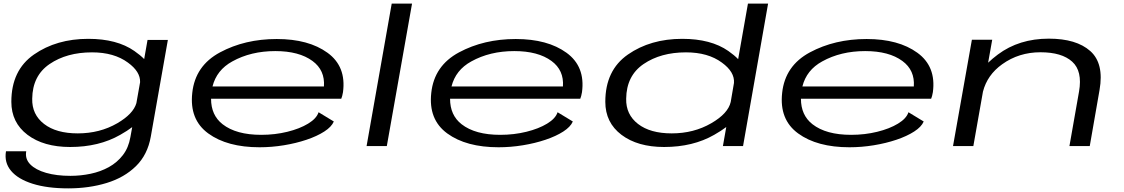

<svg xmlns="http://www.w3.org/2000/svg" viewBox="-20 -805 6192 1058"><path d="M356 233Q240.5 233 159.8 207.5Q79 182 40.8 136.2Q2.5 90.5 13 28.5H124.5Q117 70.5 146.8 100.8Q176.5 131 234 147.5Q291.5 164 368 164Q424.5 164 479.2 152.5Q534 141 579.8 115.8Q625.5 90.5 657 49.8Q688.5 9 698.5 -49.5L708.5 -104.5Q681.5 -84 642.5 -62Q525.5 5 366.5 5Q220.5 5 131.5 -62.2Q42.5 -129.5 42.5 -244Q42.5 -418 167 -504.5Q291.5 -591 466.5 -591Q624.5 -591 720.5 -524Q753.5 -501 774.5 -479.5L793 -585H905L811 -52.5Q793.5 47.5 729.2 110.5Q665 173.5 568 203.2Q471 233 356 233ZM752 -352Q754 -410 685 -460Q608.5 -516.5 487 -516.5Q348 -516.5 253.5 -452.2Q159 -388 157.5 -261Q155.5 -174 222.8 -122Q290 -70 408.5 -70Q530 -70 626.5 -126Q714 -177 731.5 -236.5Z M1410.5 6.5Q1232 6.5 1127.5 -69.8Q1023 -146 1039.5 -293.5Q1055.5 -443 1192.5 -516.5Q1329.5 -590 1505 -590Q1680.5 -590 1784.8 -514.2Q1889 -438.5 1870 -297Q1866 -273.5 1860.5 -261H1143Q1143 -170 1206.5 -120.5Q1281.5 -62 1419.5 -62Q1495.5 -62 1563.5 -78.8Q1631.5 -95.5 1678 -123.8Q1724.5 -152 1735.5 -186.5L1819.5 -135.5Q1807 -106 1767 -80.2Q1727 -54.5 1669.2 -35Q1611.5 -15.5 1544.2 -4.5Q1477 6.5 1410.5 6.5ZM1151 -328.5H1765Q1771.5 -418 1702 -469Q1628 -523.5 1497 -523.5Q1362.5 -523.5 1260 -466.5Q1173.5 -419 1151 -328.5Z M2000 0 2138.5 -785H2250.5L2111.5 0Z M2727.5 6.5Q2549 6.5 2444.5 -69.8Q2340 -146 2356.5 -293.5Q2372.5 -443 2509.5 -516.5Q2646.5 -590 2822 -590Q2997.5 -590 3101.8 -514.2Q3206 -438.5 3187 -297Q3183 -273.5 3177.5 -261H2460Q2460 -170 2523.5 -120.5Q2598.5 -62 2736.5 -62Q2812.5 -62 2880.5 -78.8Q2948.5 -95.5 2995 -123.8Q3041.5 -152 3052.5 -186.5L3136.5 -135.5Q3124 -106 3084 -80.2Q3044 -54.5 2986.2 -35Q2928.5 -15.5 2861.2 -4.5Q2794 6.5 2727.5 6.5ZM2468 -328.5H3082Q3088.5 -418 3019 -469Q2945 -523.5 2814 -523.5Q2679.5 -523.5 2577 -466.5Q2490.5 -419 2468 -328.5Z M3963.5 0 3982 -105Q3955 -84.5 3915.5 -62Q3798.5 5 3639.5 5Q3493.5 5 3404.5 -62.2Q3315.5 -129.5 3315.5 -244Q3315.5 -418 3440 -504.5Q3564.5 -591 3739.5 -591Q3897.5 -591 3993.5 -524Q4027 -500.5 4047.5 -479L4101.5 -785H4212.5L4074.5 0ZM4006.5 -243 4024.5 -348Q4029 -408.5 3958 -460Q3881.5 -516.5 3760 -516.5Q3621 -516.5 3526.5 -452.2Q3432 -388 3430.5 -261Q3428.5 -174 3495.8 -122Q3563 -70 3681.5 -70Q3803 -70 3899.5 -126Q3992 -179.5 4006.5 -243Z M4661 6.5Q4482.5 6.5 4378 -69.8Q4273.5 -146 4290 -293.5Q4306 -443 4443 -516.5Q4580 -590 4755.5 -590Q4931 -590 5035.2 -514.2Q5139.5 -438.5 5120.5 -297Q5116.5 -273.5 5111 -261H4393.5Q4393.5 -170 4457 -120.5Q4532 -62 4670 -62Q4746 -62 4814 -78.8Q4882 -95.5 4928.5 -123.8Q4975 -152 4986 -186.5L5070 -135.5Q5057.5 -106 5017.5 -80.2Q4977.5 -54.5 4919.8 -35Q4862 -15.5 4794.8 -4.5Q4727.5 6.5 4661 6.5ZM4401.5 -328.5H5015.5Q5022 -418 4952.5 -469Q4878.5 -523.5 4747.5 -523.5Q4613 -523.5 4510.5 -466.5Q4424 -419 4401.5 -328.5Z M5231.5 0 5335.5 -586H5447.5L5425 -459.5Q5448.5 -482 5478.5 -504.5Q5595.5 -592 5759.5 -592Q5911 -592 5987.8 -523.8Q6064.5 -455.5 6039 -309.5L5985 0H5873L5926 -301Q5945.5 -413.5 5888.2 -465.2Q5831 -517 5713.5 -517Q5594.5 -517 5502.5 -451Q5420 -392 5396.5 -300L5343.5 0Z"/></svg>

Font: Anybody UltraExpanded Regular
Style: Italic
Weight: 400
Width: 9
Italic angle: -10°
Designer: Tyler Finck
Foundry: Etcetera Type Company
Version: Version 1.010; ttfautohint (v1.8.3) -l 8 -r 50 -G 200 -x 14 